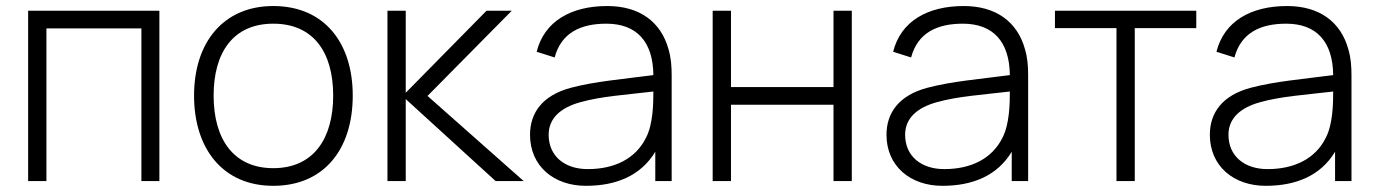

<svg xmlns="http://www.w3.org/2000/svg" viewBox="-20 -598 4545 634"><path d="M506.3 -562.5H72.9V0H133.3V-504.2H446.9V0H506.3Z M882.3 15.6C1049 15.6 1144.8 -104.2 1144.8 -282.3C1144.8 -456.3 1051 -578.1 882.3 -578.1C718.8 -578.1 620.8 -459.4 620.8 -282.3C620.8 -107.3 715.6 15.6 882.3 15.6ZM1080.2 -282.3C1080.2 -140.6 1015.6 -42.7 882.3 -42.7C752.1 -42.7 685.4 -137.5 685.4 -282.3C685.4 -421.9 747.9 -519.8 882.3 -519.8C1014.6 -519.8 1080.2 -426 1080.2 -282.3Z M1259.4 0H1319.8V-270.8L1616.7 0H1709.4L1391.7 -281.2L1669.8 -562.5H1586.5L1319.8 -291.7V-562.5H1259.4Z M2197.9 0V-349C2197.9 -380.2 2195.8 -407.3 2187.5 -435.4C2162.5 -526 2091.7 -578.1 1985.4 -578.1C1864.6 -578.1 1777.1 -527.1 1752.1 -427.1L1811.5 -408.3C1833.3 -489.6 1896.9 -519.8 1982.3 -519.8C2082.3 -519.8 2136.5 -460.4 2137.5 -350C2034.4 -336.5 1944.8 -329.2 1865.6 -308.3C1770.8 -283.3 1730.2 -225 1730.2 -153.1C1730.2 -49 1809.4 15.6 1914.6 15.6C2014.6 15.6 2095.8 -17.7 2143.8 -96.9V0ZM2113.5 -143.8C2079.2 -74 2009.4 -39.6 1920.8 -39.6C1844.8 -39.6 1791.7 -82.3 1791.7 -153.1C1791.7 -208.3 1832.3 -242.7 1895.8 -260.4C1966.7 -280.2 2041.7 -284.4 2137.5 -295.8C2137.5 -256.2 2136.5 -188.5 2113.5 -143.8Z M2732.3 -562.5V-310.4H2393.8V-562.5H2333.3V0H2393.8V-252.1H2732.3V0H2792.7V-562.5Z M3375 0V-349C3375 -380.2 3372.9 -407.3 3364.6 -435.4C3339.6 -526 3268.8 -578.1 3162.5 -578.1C3041.7 -578.1 2954.2 -527.1 2929.2 -427.1L2988.5 -408.3C3010.4 -489.6 3074 -519.8 3159.4 -519.8C3259.4 -519.8 3313.5 -460.4 3314.6 -350C3211.5 -336.5 3121.9 -329.2 3042.7 -308.3C2947.9 -283.3 2907.3 -225 2907.3 -153.1C2907.3 -49 2986.5 15.6 3091.7 15.6C3191.7 15.6 3272.9 -17.7 3320.8 -96.9V0ZM3290.6 -143.8C3256.2 -74 3186.5 -39.6 3097.9 -39.6C3021.9 -39.6 2968.8 -82.3 2968.8 -153.1C2968.8 -208.3 3009.4 -242.7 3072.9 -260.4C3143.8 -280.2 3218.8 -284.4 3314.6 -295.8C3314.6 -256.2 3313.5 -188.5 3290.6 -143.8Z M3930.2 -562.5H3463.5V-505.2H3666.7V0H3727.1V-505.2H3930.2Z M4442.7 0V-349C4442.7 -380.2 4440.6 -407.3 4432.3 -435.4C4407.3 -526 4336.5 -578.1 4230.2 -578.1C4109.4 -578.1 4021.9 -527.1 3996.9 -427.1L4056.2 -408.3C4078.1 -489.6 4141.7 -519.8 4227.1 -519.8C4327.1 -519.8 4381.2 -460.4 4382.3 -350C4279.2 -336.5 4189.6 -329.2 4110.4 -308.3C4015.6 -283.3 3975 -225 3975 -153.1C3975 -49 4054.2 15.6 4159.4 15.6C4259.4 15.6 4340.6 -17.7 4388.5 -96.9V0ZM4358.3 -143.8C4324 -74 4254.2 -39.6 4165.6 -39.6C4089.6 -39.6 4036.5 -82.3 4036.5 -153.1C4036.5 -208.3 4077.1 -242.7 4140.6 -260.4C4211.5 -280.2 4286.5 -284.4 4382.3 -295.8C4382.3 -256.2 4381.2 -188.5 4358.3 -143.8Z"/></svg>

Font: Manrope3 Light
Style: Regular
Weight: 300
Designer: Mikhail Sharanda
Foundry: Mikhail Sharanda
Version: Version 3.000;PS 003.000;hotconv 1.0.88;makeotf.lib2.5.64775